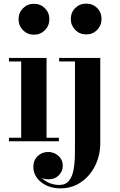

<svg xmlns="http://www.w3.org/2000/svg" viewBox="-20 -780 662 1060"><path d="M167.5 -588.5Q131.5 -588.5 107 -613.2Q82.5 -638 82.5 -674Q82.5 -710 107 -734.5Q131.5 -759 167.5 -759Q203.5 -759 228 -734.5Q252.5 -710 252.5 -674Q252.5 -638 228 -613.2Q203.5 -588.5 167.5 -588.5ZM237 -460V-19.5H305V0H29.5V-19.5H97V-440.5H29.5V-460ZM314.5 260Q270.5 260 236.5 244Q202.5 228 183.2 201Q164 174 164 141Q164 104.5 188 81.8Q212 59 246 59Q266 59 284.5 68.2Q303 77.5 314.8 94.5Q326.5 111.5 326.5 135.5Q326.5 165.5 304.8 187.8Q283 210 247 210Q225 210 206.2 200Q187.5 190 176.2 174.2Q165 158.5 165 141H184Q184 169.5 201.5 192Q219 214.5 247 227.8Q275 241 306.5 241Q342 241 360.5 218.2Q379 195.5 386 157.8Q393 120 393.5 73.5Q394 27 394 -20.5V-440.5H306.5V-460H533.5V11.5Q533.5 60.5 517.8 105.2Q502 150 472.8 184.8Q443.5 219.5 403.5 239.8Q363.5 260 314.5 260ZM456 -590Q420 -590 395.5 -614.8Q371 -639.5 371 -675Q371 -711.5 395.5 -735.8Q420 -760 456 -760Q492 -760 516.2 -735.8Q540.5 -711.5 540.5 -675Q540.5 -639.5 516.2 -614.8Q492 -590 456 -590Z"/></svg>

Font: Bodoni Moda 11pt
Style: Bold
Weight: 700
Designer: Owen Earl
Foundry: indestructible type
Version: Version 2.004